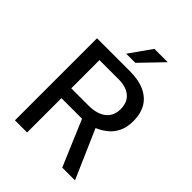

<svg xmlns="http://www.w3.org/2000/svg" viewBox="-257 -1062 1196 1196"><g transform="rotate(45 341.0 -464.5)"><path d="M91.5 0V-723H378.5Q459 -723 512 -698.2Q565 -673.5 591 -628Q617 -582.5 617 -520.5Q617 -462 597.2 -423Q577.5 -384 546.2 -359.5Q515 -335 480.5 -321L620.5 0H508L380 -302.5H198.5V0ZM198.5 -389H349.5Q425 -389 466.5 -421.8Q508 -454.5 508 -515.5Q508 -575.5 470.2 -606.5Q432.5 -637.5 368 -637.5H198.5ZM288 -783.5 391 -929H508.5L368.5 -783.5Z"/></g></svg>

Font: Public Sans Thin Medium
Style: Regular
Weight: 500
Version: Version 2.001